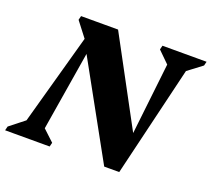

<svg xmlns="http://www.w3.org/2000/svg" viewBox="-157 -842 1095 994"><g transform="rotate(20 390.5 -344.5)"><path d="M507.8 1.2 200.6 -554.8 198 -570.4 123.2 -667.6 128.8 -690H332.6L617 -161.8L583 -157.8L637.8 -643L655.4 -585.2L571.6 -667.6L577.2 -690H820.2L814.6 -667.4L695.4 -577.4L744.2 -641.4L590.6 1.2ZM-38.6 0 -33 -22.6 86.2 -116.6 37.4 -48.6 215.2 -690H250.8L145.4 -47L127.8 -101.6L212.4 -22.4L206.8 0Z"/></g></svg>

Font: Platypi Light
Style: Italic
Weight: 300
Italic angle: -13°
Designer: David Sargent
Foundry: Bolt Cutter Type
Version: Version 1.200